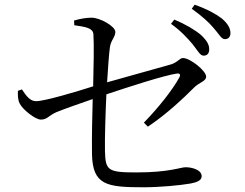

<svg xmlns="http://www.w3.org/2000/svg" viewBox="-20 -811 1040 814"><path d="M797 -623C817 -598 828 -575 843 -575C859 -575 867 -585 867 -602C867 -621 858 -638 833 -662C807 -684 769 -707 719 -728L705 -710C748 -679 776 -648 797 -623ZM885 -693C907 -669 918 -645 933 -645C948 -645 957 -654 957 -671C957 -691 946 -711 920 -733C895 -752 857 -773 805 -791L793 -774C838 -741 864 -718 885 -693ZM73 -432 56 -426C55 -407 56 -387 63 -373C76 -346 130 -304 153 -304C181 -304 183 -319 218 -335C260 -352 324 -374 373 -391C371 -324 369 -227 370 -157C373 -26 432 -17 589 -17C656 -17 743 -25 788 -33C815 -38 835 -46 835 -64C835 -91 794 -102 767 -102C745 -102 698 -80 559 -80C437 -80 427 -88 425 -171C424 -230 427 -323 431 -411C521 -441 674 -491 729 -499C743 -501 747 -495 740 -482C710 -428 653 -356 590 -291L607 -274C688 -328 760 -397 802 -439C824 -462 854 -466 854 -486C854 -511 786 -565 756 -565C741 -565 734 -547 705 -538L434 -462C438 -526 442 -582 446 -611C450 -641 469 -653 469 -676C469 -699 405 -736 368 -736C348 -736 321 -732 294 -724L295 -704C344 -697 374 -692 376 -666C379 -626 377 -526 375 -445C307 -423 169 -382 133 -382C108 -382 92 -403 73 -432Z"/></svg>

Font: Harano Aji Mincho
Style: Regular
Weight: 400
Foundry: Masamichi Hosoda
Version: HaranoAjiMincho-Regular version 20230610;ttx 4.39.4